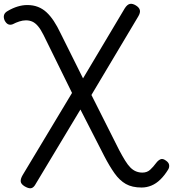

<svg xmlns="http://www.w3.org/2000/svg" viewBox="-21 -988 926 1029"><path d="M738 17Q687 17 653.5 -2Q620 -21 593 -59Q566 -97 538 -151L410 -401L166 5Q156 20 143 21Q130 22 110 10Q91 -2 90 -16Q89 -30 100 -49L365 -490L212 -801Q197 -831 182.5 -848Q168 -865 152.5 -872Q137 -879 118 -879Q101 -879 82.5 -873Q64 -867 47 -858Q33 -853 22.5 -858Q12 -863 4 -878Q-3 -894 0.5 -907Q4 -920 20 -929Q47 -945 73.5 -953Q100 -961 125 -961Q157 -961 182.5 -951Q208 -941 228.5 -922Q249 -903 267.5 -875Q286 -847 304 -809L424 -568L648 -944Q661 -964 675 -967Q689 -970 707 -959Q725 -948 728.5 -934Q732 -920 720 -900L469 -479L618 -183Q635 -151 649.5 -127.5Q664 -104 678 -90Q692 -76 708 -69.5Q724 -63 742 -63Q767 -63 783.5 -78Q800 -93 817 -116Q827 -129 839.5 -134.5Q852 -140 870 -126Q884 -116 885.5 -103Q887 -90 880 -79Q861 -48 838.5 -26Q816 -4 790.5 6.5Q765 17 738 17Z"/></svg>

Font: Playwrite HU
Style: Regular
Weight: 400
Designer: Veronika Burian, José Scaglione
Foundry: TypeTogether
Version: Version 1.002